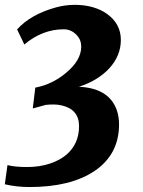

<svg xmlns="http://www.w3.org/2000/svg" viewBox="-20 -587 580 778"><path d="M10.3 82Q39.6 89.8 90.1 89.8Q140.6 89.8 182.1 75.9Q223.6 62 250 39.1Q300.3 -4.9 300.3 -75.7Q300.3 -144.5 228.5 -160.2Q213.4 -163.6 197.3 -163.6Q181.2 -163.6 166 -162.1L112.8 -147.5L123 -231.9Q192.4 -245.1 248.5 -292.5Q309.1 -343.3 309.1 -397.9Q309.1 -421.4 296.9 -437.5Q273.4 -468.3 238.3 -468.3Q151.9 -468.3 78.6 -406.7L49.3 -467.8Q104 -528.8 207 -557.1Q244.6 -567.4 283.4 -567.4Q322.3 -567.4 355.7 -557.9Q389.2 -548.3 414.1 -530.3Q469.7 -490.2 469.7 -425.3Q469.7 -360.8 421.9 -309.1Q375.5 -259.8 299.8 -235.4Q421.4 -230 453.1 -141.1Q462.4 -114.3 462.4 -83Q462.4 39.1 362.3 106.4Q265.6 170.9 99.6 170.9Q47.4 170.9 -0.5 159.7Z"/></svg>

Font: Merriweather
Style: Heavy Italic
Weight: 900
Italic angle: -7°
Designer: Eben Sorkin
Foundry: Eben Sorkin
Version: Version 1.001